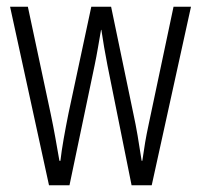

<svg xmlns="http://www.w3.org/2000/svg" viewBox="-20 -552 599 572"><path d="M300 -358 372 0H432L549 -532H497L423 -182C414 -140 410 -115 404 -73H402C394 -126 386 -174 378 -210L311 -532H252L184 -214C174 -164 164 -110 160 -73H157C149 -119 141 -166 131 -213L63 -532H10L126 0H187L262 -358C269 -391 275 -429 281 -463H282C287 -430 293 -393 300 -358Z"/></svg>

Font: Noto Sans Myanmar UI ExtraCondensed Light
Style: Regular
Weight: 300
Width: 2
Designer: Monotype Design Team
Foundry: Monotype Imaging Inc.
Version: Version 2.103